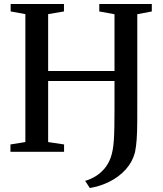

<svg xmlns="http://www.w3.org/2000/svg" viewBox="-20 -763 817 965"><path d="M431.5 182 408 146Q436 138 461 122.5Q486 107 505.5 83.8Q525 60.5 536.5 29Q542.5 11.5 546.2 -8.5Q550 -28.5 552 -56.2Q554 -84 554.8 -123.5Q555.5 -163 555.5 -219.5V-356H222V-49L302 -37V0H32.5V-37L107.5 -49V-692L33.5 -705.5V-743H301.5V-705.5L222 -692V-406H555.5V-691.5L479 -705.5V-743H743V-705.5L670 -691.5V-257Q670 -194.5 669.8 -147.2Q669.5 -100 667 -63.5Q664.5 -27 658.5 2.5Q645.5 51.5 611.8 88.8Q578 126 530.8 149.8Q483.5 173.5 431.5 182Z"/></svg>

Font: Merriweather 72pt Medium
Style: Regular
Weight: 500
Version: Version 2.100